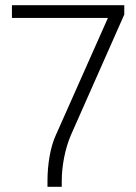

<svg xmlns="http://www.w3.org/2000/svg" viewBox="-20 -720 525 740"><path d="M163 -22Q163 -72 171.5 -119.5Q180 -167 196 -201L396 -651H26V-700H459V-664L254 -201Q237 -162 227.5 -114.5Q218 -67 218 -22V0H163Z"/></svg>

Font: Bai Jamjuree Light
Style: Regular
Weight: 300
Designer: Katatrad Aksorn Co.,Ltd.
Foundry: Cadson Demak Co.,Ltd.
Version: Version 1.000; ttfautohint (v1.6)